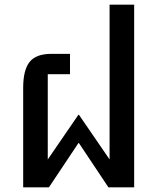

<svg xmlns="http://www.w3.org/2000/svg" viewBox="-20 -800 677 820"><path d="M79 0V-425Q79 -501 106.5 -535.5Q134 -570 199 -570H279V-483H184V-119L315 -310H317L448 -119V-780H553V0H443L317 -189H315L189 0Z"/></svg>

Font: Anuphan Medium
Style: Regular
Weight: 500
Designer: Mike Abbink, Paul van der Laan, Pieter van Rosmalen, Mint Tantisuwanna
Foundry: Bold Monday; Cadson Demak
Version: Version 3.002;hotconv 1.0.109;makeotfexe 2.5.65596